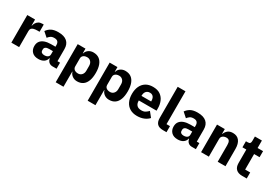

<svg xmlns="http://www.w3.org/2000/svg" viewBox="45 -1851 4498 3163"><g transform="rotate(30 2294.0 -270.0)"><path d="M217 0H69V-525H217V-411H222Q228 -440 244 -466Q260 -492 287.5 -508.5Q315 -525 356 -525H382V-387H345Q302 -387 273.5 -379.5Q245 -372 231 -355Q217 -338 217 -307Z M929 0H847Q820 0 796.5 -13.5Q773 -27 759 -53.5Q745 -80 745 -117V-130L777 -92H741Q729 -41 688 -14.5Q647 12 587 12Q508 12 466 -30.5Q424 -73 424 -141Q424 -197 451.5 -233Q479 -269 529.5 -287Q580 -305 649 -305H732V-338Q732 -376 712 -398.5Q692 -421 645 -421Q601 -421 575 -402Q549 -383 532 -359L444 -437Q476 -484 525 -510.5Q574 -537 656 -537Q767 -537 823.5 -487.5Q880 -438 880 -345V-115H929ZM732 -221H660Q617 -221 595 -206Q573 -191 573 -162V-147Q573 -119 591 -105Q609 -91 642 -91Q667 -91 687 -98Q707 -105 719.5 -120Q732 -135 732 -159Z M1028 200V-525H1176V-437H1181Q1192 -481 1231.5 -509Q1271 -537 1322 -537Q1389 -537 1433.5 -505.5Q1478 -474 1501 -413Q1524 -352 1524 -263Q1524 -174 1501 -112.5Q1478 -51 1433.5 -19.5Q1389 12 1322 12Q1271 12 1231.5 -16.5Q1192 -45 1181 -88H1176V200ZM1273 -108Q1315 -108 1342.5 -138Q1370 -168 1370 -217V-308Q1370 -358 1342.5 -387.5Q1315 -417 1273 -417Q1245 -417 1223 -408Q1201 -399 1188.5 -381.5Q1176 -364 1176 -340V-185Q1176 -161 1188.5 -143.5Q1201 -126 1223 -117Q1245 -108 1273 -108Z M1636 200V-525H1784V-437H1789Q1800 -481 1839.5 -509Q1879 -537 1930 -537Q1997 -537 2041.5 -505.5Q2086 -474 2109 -413Q2132 -352 2132 -263Q2132 -174 2109 -112.5Q2086 -51 2041.5 -19.5Q1997 12 1930 12Q1879 12 1839.5 -16.5Q1800 -45 1789 -88H1784V200ZM1881 -108Q1923 -108 1950.5 -138Q1978 -168 1978 -217V-308Q1978 -358 1950.5 -387.5Q1923 -417 1881 -417Q1853 -417 1831 -408Q1809 -399 1796.5 -381.5Q1784 -364 1784 -340V-185Q1784 -161 1796.5 -143.5Q1809 -126 1831 -117Q1853 -108 1881 -108Z M2463 12Q2383 12 2326.5 -21.5Q2270 -55 2240.5 -117Q2211 -179 2211 -263Q2211 -346 2239.5 -407.5Q2268 -469 2323 -503Q2378 -537 2457 -537Q2544 -537 2597.5 -499.5Q2651 -462 2676 -401Q2701 -340 2701 -269V-225H2364V-217Q2364 -165 2392.5 -134.5Q2421 -104 2480 -104Q2527 -104 2555.5 -123Q2584 -142 2609 -167L2683 -75Q2648 -35 2591.5 -11.5Q2535 12 2463 12ZM2460 -428Q2430 -428 2408.5 -414.5Q2387 -401 2375.5 -377Q2364 -353 2364 -320V-312H2548V-321Q2548 -353 2538.5 -377Q2529 -401 2509.5 -414.5Q2490 -428 2460 -428Z M3020 0H2953Q2877 0 2841.5 -37Q2806 -74 2806 -144V-740H2954V-115H3020Z M3579 0H3497Q3470 0 3446.5 -13.5Q3423 -27 3409 -53.5Q3395 -80 3395 -117V-130L3427 -92H3391Q3379 -41 3338 -14.5Q3297 12 3237 12Q3158 12 3116 -30.5Q3074 -73 3074 -141Q3074 -197 3101.5 -233Q3129 -269 3179.5 -287Q3230 -305 3299 -305H3382V-338Q3382 -376 3362 -398.5Q3342 -421 3295 -421Q3251 -421 3225 -402Q3199 -383 3182 -359L3094 -437Q3126 -484 3175 -510.5Q3224 -537 3306 -537Q3417 -537 3473.5 -487.5Q3530 -438 3530 -345V-115H3579ZM3382 -221H3310Q3267 -221 3245 -206Q3223 -191 3223 -162V-147Q3223 -119 3241 -105Q3259 -91 3292 -91Q3317 -91 3337 -98Q3357 -105 3369.5 -120Q3382 -135 3382 -159Z M3826 0H3678V-525H3826V-436H3832Q3846 -477 3881 -507Q3916 -537 3978 -537Q4058 -537 4100 -482.6Q4142 -428.2 4142 -329V0H3994V-317Q3994 -366.6 3978 -391.8Q3962 -417 3921 -417Q3897.2 -417 3875.6 -408.5Q3854 -400 3840 -382.9Q3826 -365.7 3826 -340Z M4546 0H4458Q4382 0 4342 -39Q4302 -78 4302 -153V-410H4228V-525H4265Q4295 -525 4306 -539.5Q4317 -554 4317 -581V-667H4450V-525H4554V-410H4450V-115H4546Z"/></g></svg>

Font: IBM Plex Sans Var
Style: Regular
Weight: 400
Designer: Mike Abbink, Paul van der Laan, Pieter van Rosmalen
Foundry: Bold Monday
Version: Version 3.000